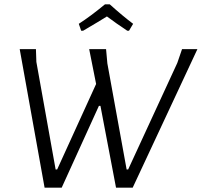

<svg xmlns="http://www.w3.org/2000/svg" viewBox="-20 -867 932 887"><path d="M355 -725 344 -757Q397 -791 465 -847H487Q547 -793 595 -757L576 -725H568Q518 -758 474 -791Q444 -772 364 -725ZM892 -640 593 0H516L444 -378H437L265 0H186L71 -640H146L148 -581L237 -84H244L424 -479L392 -640H470L476 -574L565 -84H572L799 -576L821 -640Z"/></svg>

Font: Alegreya Sans
Style: Italic
Weight: 400
Italic angle: -7°
Designer: Juan Pablo del Peral
Foundry: Huerta Tipografica
Version: Version 2.007